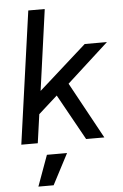

<svg xmlns="http://www.w3.org/2000/svg" viewBox="-64 -802 699 1092"><g transform="rotate(-5 285.0 -255.5)"><path d="M34 0H128L151 -164L259 -261L404 0H508L332 -322L570 -539H443L170 -295L234 -757H140ZM110 246H197L289 70H174Z"/></g></svg>

Font: Mluvka Medium
Style: Italic
Weight: 500
Italic angle: -8°
Designer: Modified by Jiří Krblich, Original typeface by Gumpita Rahayu
Foundry: Gumpita Rahayu & Jiří Krblich
Version: Version 2.000;Glyphs 3.1.1 (3134)